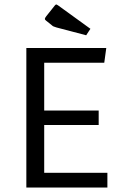

<svg xmlns="http://www.w3.org/2000/svg" viewBox="-20 -840 554 860"><path d="M178 -280V-66H461V0H98V-625H456L447 -559H178V-345H422V-280ZM366 -682 233 -717Q224 -720 220 -721.5Q216 -723 212 -727L187 -747Q181 -751 181 -756Q181 -759 187 -767L226 -816Q229 -820 233 -820Q234 -820 240 -816L385 -711Z"/></svg>

Font: Changa Light
Style: Regular
Weight: 300
Designer: Eduardo Rodriguez Tunni
Foundry: Eduardo Rodriguez Tunni
Version: Version 3.002; ttfautohint (v1.8.2)